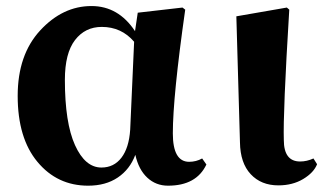

<svg xmlns="http://www.w3.org/2000/svg" viewBox="-20 -583 1051 620"><path d="M400.4 -164.1 413.1 -448.2Q372.1 -496.1 308.6 -496.1Q254.9 -496.1 222.2 -453.6Q189.5 -411.1 189.5 -325.2Q189.5 -186.5 222.2 -114.3Q254.9 -42 307.6 -42Q347.7 -42 372.1 -73.7Q396.5 -105.5 400.4 -164.1ZM632.8 -71.3 646.5 -51.8Q614.3 16.6 522.5 16.6Q483.4 16.6 455.6 -9.3Q427.7 -35.2 417 -83Q399.4 -36.1 360.4 -9.8Q321.3 16.6 264.6 16.6Q165 16.6 101.1 -60.1Q37.1 -136.7 37.1 -273.4Q37.1 -406.2 109.9 -484.9Q182.6 -563.5 275.4 -563.5Q362.3 -563.5 416 -482.4L424.8 -542L569.3 -558.6L578.1 -551.8Q538.1 -270.5 538.1 -152.3Q538.1 -60.5 590.8 -60.5Q613.3 -60.5 632.8 -71.3Z M878.9 15.6Q823.2 15.6 789.6 -20.5Q755.9 -56.6 754.9 -123L743.2 -530.3L906.2 -558.6L914.1 -551.8Q893.6 -216.8 896.5 -130.9Q896.5 -61.5 949.2 -61.5Q970.7 -61.5 992.2 -71.3L1003.9 -52.7Q993.2 -25.4 959 -4.9Q924.8 15.6 878.9 15.6Z"/></svg>

Font: Bpmf Zihi Serif Heavy
Style: Heavy
Weight: 900
Foundry: But Ko
Version: Version 1.320